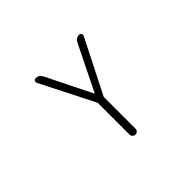

<svg xmlns="http://www.w3.org/2000/svg" viewBox="-144 -818 1288 1288"><g transform="rotate(-45 500.0 -174.5)"><path d="M281.2 -517.6Q279.3 -521.5 279.3 -526.4Q279.3 -531.2 282.2 -536.1Q288.1 -544.9 297.9 -544.9Q329.1 -544.9 342.8 -517.6L502.9 -194.3Q503.9 -193.4 504.9 -193.4Q505.9 -193.4 506.8 -194.3L666 -517.6Q679.7 -544.9 710 -544.9Q720.7 -544.9 725.6 -536.1Q728.5 -531.2 728.5 -526.4Q728.5 -522.5 726.6 -517.6L534.2 -137.7Q532.2 -133.8 532.2 -128.9V168Q532.2 179.7 523.9 188Q515.6 196.3 503.9 196.3Q492.2 196.3 483.9 188Q475.6 179.7 475.6 168V-128.9Q475.6 -133.8 473.6 -137.7Z"/></g></svg>

Font: Gen Jyuu Gothic L Monospace Light
Style: Regular
Weight: 300
Designer: [Source Han Sans]
Ryoko NISHIZUKA  (kana & ideographs); Paul D. Hunt (Latin, Greek & Cyrillic); Wenlong ZHANG  (bopomofo
Version: Version 1.002.20150607